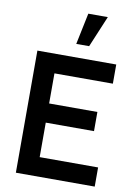

<svg xmlns="http://www.w3.org/2000/svg" viewBox="-104 -1049 793 1115"><g transform="rotate(10 292.5 -491.0)"><path d="M439 -982.5 361.5 -797.5H285.5L324 -982.5ZM535 0V-113H190.5V-316.5H475V-429.5H190.5V-607H535V-720H70V0Z"/></g></svg>

Font: Hauora
Style: Bold
Weight: 700
Designer: Wayne Shih
Foundry: WCYS
Version: Version 1.001;hotconv 1.0.109;makeotfexe 2.5.65596